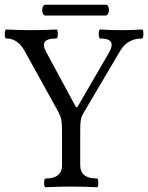

<svg xmlns="http://www.w3.org/2000/svg" viewBox="-32 -791 628 814"><path d="M160.2 -725.1Q151.9 -725.1 148.7 -736.6Q145.5 -748 148.7 -759.5Q151.9 -771 160.2 -771H417Q425.3 -771 428.5 -759.5Q431.6 -748 427.7 -736.6Q423.8 -725.1 415 -725.1ZM161.1 2.9Q154.8 2.9 155 -15.6Q155.3 -34.2 161.1 -34.2Q231 -34.2 231 -90.8V-238.8Q231 -267.1 228 -282.7Q225.1 -298.3 216.8 -314L74.2 -571.8Q44.4 -627.9 -4.9 -627.9Q-11.7 -627.9 -11.7 -647Q-11.7 -666 -4.9 -666Q47.9 -663.1 101.1 -663.1Q154.3 -663.1 207 -666Q213.4 -666 213.1 -647Q212.9 -627.9 207 -627.9Q169.4 -627.9 158.7 -614.3Q147.9 -600.6 163.1 -571.8L290 -336.9H295.9L430.2 -567.9Q447.3 -598.6 438.2 -613.3Q429.2 -627.9 393.1 -627.9Q386.7 -627.9 386.7 -647Q386.7 -666 393.1 -666Q436 -663.1 481 -663.1Q525.4 -663.1 569.8 -666Q576.2 -666 575.9 -647Q575.7 -627.9 569.8 -627.9Q509.3 -627.9 478 -576.2L323.2 -314Q313.5 -297.9 310.8 -283.4Q308.1 -269 308.1 -240.2V-90.8Q308.1 -34.2 378.9 -34.2Q384.8 -34.2 384.8 -15.6Q384.8 2.9 378.9 2.9Q324.7 0 270 0Q215.3 0 161.1 2.9Z"/></svg>

Font: Junicode SmCond
Style: Regular
Weight: 400
Width: 4
Designer: Peter S. Baker
Version: Version 2.206